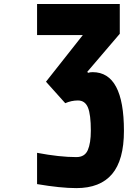

<svg xmlns="http://www.w3.org/2000/svg" viewBox="-20 -937 707 967"><path d="M437.5 -279.3Q437.5 -360 422.9 -395.5Q408.2 -431 372.4 -431Q339.8 -431 308.6 -417.3L211.6 -525.4L397.1 -760.4H166.7V-916.7H583.3V-766.9L419.3 -574.9L423.8 -570.3Q433.6 -573.6 446.6 -573.6Q604.2 -573.6 604.2 -278Q604.2 -130.9 544.3 -60.2Q484.4 10.4 364.6 10.4Q285.2 10.4 166.7 -9.8V-167.3Q279.9 -145.8 364.6 -145.8Q406.9 -145.8 422.2 -181Q437.5 -216.1 437.5 -279.3Z"/></svg>

Font: TypoPRO Monoid
Style: Bold
Weight: 700
Width: 4
Monospace: yes
Designer: Andreas Larsen (@larsenwork)
Version: Version 0.61